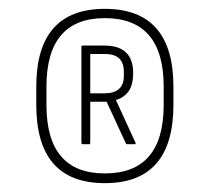

<svg xmlns="http://www.w3.org/2000/svg" viewBox="-20 -719 475 434"><path d="M217 -305Q62 -305 62 -482V-523Q62 -699 217 -699Q372 -699 372 -523V-482Q372 -305 217 -305ZM217 -327Q350 -327 350 -482V-523Q350 -678 217 -678Q85 -678 85 -523V-482Q85 -327 217 -327ZM167 -393Q164 -393 164 -397V-613Q164 -616 167 -616H216Q281 -616 281 -554Q281 -527 270.5 -512.5Q260 -498 242 -493L286 -397Q288 -393 284 -393H268Q265 -393 264 -396L221 -489H184V-397Q184 -393 182 -393ZM184 -508H216Q260 -508 260 -548V-557Q260 -597 217 -597H184Z"/></svg>

Font: Sofia Sans Cond ExtraLight
Style: Regular
Weight: 200
Width: 3
Designer: Botio Nikoltchev, Ani Petrova
Foundry: lettersoup
Version: Version 4.100; ttfautohint (v1.8.3)